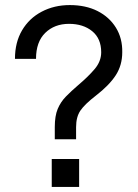

<svg xmlns="http://www.w3.org/2000/svg" viewBox="-20 -737 544 757"><path d="M462 -531Q462 -480 436.5 -440.5Q411 -401 358 -360Q314 -326 297 -301Q280 -276 280 -236V-188H196V-236Q196 -280 207.5 -307.5Q219 -335 240 -356.5Q261 -378 289 -402Q327 -434 353 -464.5Q379 -495 379 -531Q379 -585 343.5 -614Q308 -643 252 -643Q195 -643 158.5 -607.5Q122 -572 122 -505H39Q39 -570 67 -617.5Q95 -665 144.5 -691Q194 -717 255 -717Q318 -717 364.5 -693.5Q411 -670 437 -628Q463 -586 462 -531ZM184 -110H292V0H184Z"/></svg>

Font: 42dot Sans
Style: Regular
Weight: 400
Designer: 42dot
Version: Version 1.000